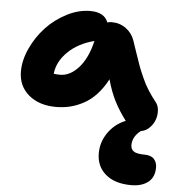

<svg xmlns="http://www.w3.org/2000/svg" viewBox="-54 -536 794 870"><g transform="rotate(5 343.0 -101.0)"><path d="M205.1 -39.1Q127.4 -39.1 79.8 -79.3Q32.2 -119.6 32.2 -186Q32.2 -236.8 57.1 -291Q82 -345.2 121.8 -387.9Q161.6 -430.7 215.1 -458.3Q268.6 -485.8 321.8 -485.8Q386.2 -485.8 402.8 -440.9Q413.1 -443.8 422.9 -443.8Q460 -443.8 487.8 -423.3Q515.6 -402.8 526.9 -371.1Q533.7 -351.6 546.9 -312.3Q560.1 -272.9 567.1 -254.2Q574.2 -235.4 587.2 -206.1Q600.1 -176.8 616 -151.6Q631.8 -126.5 652.8 -100.1Q664.6 -85.9 666 -63.5Q667.5 -41 659.9 -20.3Q652.3 0.5 635.5 16.8Q618.7 33.2 597.2 36.1Q560.1 64.5 560.1 103Q560.1 122.1 574 131.6Q587.9 141.1 621.1 141.1Q652.3 141.1 666.3 156.2Q680.2 171.4 680.2 194.8Q680.2 239.3 651.4 261.7Q622.6 284.2 575.2 284.2Q500 284.2 458 248.3Q416 212.4 416 152.8Q416 101.6 446 58.6Q476.1 15.6 524.9 -3.9Q493.2 -45.9 471.9 -87.4Q450.7 -128.9 435.1 -185.1Q414.6 -145.5 387.5 -116.2Q360.4 -86.9 329.8 -70.6Q299.3 -54.2 268.6 -46.6Q237.8 -39.1 205.1 -39.1ZM210 -186Q255.4 -186 294.4 -229.2Q333.5 -272.5 352.1 -352.1Q279.3 -333.5 233.2 -288.6Q187 -243.7 181.2 -188Q198.7 -186 210 -186Z"/></g></svg>

Font: Shantell Sans Irregular
Style: Bold
Weight: 700
Designer: Stephen Nixon, Anya Danilova, Shantell Martin
Foundry: Arrow Type
Version: Version 1.006;[9816181b4]